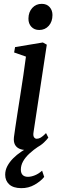

<svg xmlns="http://www.w3.org/2000/svg" viewBox="-20 -770 316 999"><path d="M116 10.5Q95.5 10.5 80.2 3.5Q65 -3.5 57.5 -18Q50 -32.5 52.5 -56Q54.5 -72.5 59.5 -105.5Q64.5 -138.5 71.2 -182.8Q78 -227 86 -277.2Q94 -327.5 101.5 -378.5Q109 -429.5 115 -475.5L53.5 -497L58.5 -525L203 -549L223.5 -537.5L154.5 -82.5Q151.5 -64 157 -56Q162.5 -48 171 -48Q181.5 -48 192.2 -54.2Q203 -60.5 219.5 -77.5L231.5 -54Q224.5 -44 208.8 -28.8Q193 -13.5 169.5 -1.5Q146 10.5 116 10.5ZM184 -614Q158.5 -614 143 -630.8Q127.5 -647.5 128 -674Q128.5 -707.5 148 -728.8Q167.5 -750 197 -750Q223.5 -750 238.2 -733.2Q253 -716.5 253 -692Q253 -657.5 233.8 -635.8Q214.5 -614 184 -614ZM90 209Q48.5 208.5 27.8 189.2Q7 170 7 139Q7 115.5 18.2 94.2Q29.5 73 48.2 54Q67 35 91 19Q115 3 140.5 -10L161.5 -23.5L182.5 -9.5Q154 9.5 132.8 29.2Q111.5 49 100 69.8Q88.5 90.5 88.5 112.5Q88.5 131 98 140.5Q107.5 150 125.5 150Q142 150 161.8 142Q181.5 134 199 118L210 150.5Q193 172 160.8 190.8Q128.5 209.5 90 209Z"/></svg>

Font: Merriweather 60pt
Style: Italic
Weight: 400
Italic angle: -7.8°
Version: Version 2.101